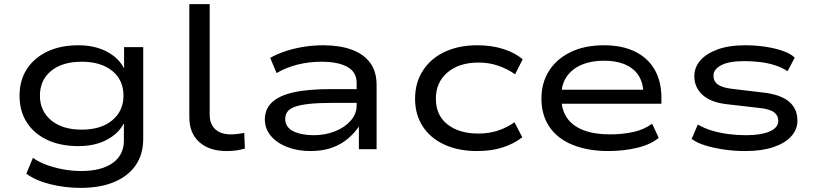

<svg xmlns="http://www.w3.org/2000/svg" viewBox="-20 -725 3967 933"><path d="M371 188Q297 188 225.5 170.5Q154 153 108 119L140 42Q171 64 209.5 77.5Q248 91 290 98.5Q332 106 374 106Q473 106 527.5 67Q582 28 582 -42V-123H580Q556 -76 498.5 -45.5Q441 -15 361 -15Q275 -15 211 -44.5Q147 -74 111 -129Q75 -184 75 -260Q75 -335 111 -390Q147 -445 211 -475Q275 -505 361 -505Q440 -505 498.5 -474.5Q557 -444 583 -392V-496H676V-50Q676 24 640 77Q604 130 536 159Q468 188 371 188ZM377 -95Q471 -95 525.5 -140.5Q580 -186 580 -260Q580 -336 525.5 -380.5Q471 -425 377 -425Q283 -425 228.5 -380.5Q174 -336 174 -260Q174 -186 228.5 -140.5Q283 -95 377 -95Z M1081 9Q997 9 948.5 -34.5Q900 -78 900 -155V-705H999V-166Q999 -137 1011 -116Q1023 -95 1045.5 -83.5Q1068 -72 1100 -72Q1115 -72 1133 -74Q1151 -76 1167 -79L1170 -3Q1149 3 1128 6Q1107 9 1081 9Z M1489 9Q1425 9 1374.5 -11Q1324 -31 1295.5 -65.5Q1267 -100 1267 -145Q1267 -194 1301 -227Q1335 -260 1405.5 -276Q1476 -292 1588 -292H1731V-225H1593Q1529 -225 1485.5 -220.5Q1442 -216 1415.5 -207Q1389 -198 1377.5 -183Q1366 -168 1366 -147Q1366 -107 1405 -87.5Q1444 -68 1505 -68Q1560 -68 1608 -87Q1656 -106 1684.5 -139Q1713 -172 1713 -211V-323Q1713 -375 1668 -400Q1623 -425 1541 -425Q1483 -425 1427.5 -411.5Q1372 -398 1324 -370L1293 -444Q1329 -464 1371 -477.5Q1413 -491 1458.5 -498Q1504 -505 1551 -505Q1629 -505 1687 -484.5Q1745 -464 1777.5 -421.5Q1810 -379 1810 -312V0H1724V-109V-110Q1703 -79 1671 -51.5Q1639 -24 1594 -7.5Q1549 9 1489 9Z M2298 9Q2208 9 2140 -22Q2072 -53 2034.5 -110.5Q1997 -168 1997 -245Q1997 -323 2035 -382Q2073 -441 2141 -473Q2209 -505 2299 -505Q2369 -505 2425.5 -487Q2482 -469 2520 -437L2483 -364Q2446 -390 2401.5 -405.5Q2357 -421 2306 -421Q2211 -421 2154.5 -373Q2098 -325 2098 -245Q2098 -165 2154.5 -120.5Q2211 -76 2305 -76Q2357 -76 2401.5 -91Q2446 -106 2480 -131L2518 -58Q2479 -27 2424 -9Q2369 9 2298 9Z M2937 9Q2837 9 2763 -21Q2689 -51 2650 -108.5Q2611 -166 2611 -246Q2611 -322 2647.5 -380Q2684 -438 2752 -471.5Q2820 -505 2915 -505Q3004 -505 3066.5 -474Q3129 -443 3161.5 -386Q3194 -329 3194 -250V-221H2683V-289H3132L3107 -267Q3106 -348 3055.5 -389Q3005 -430 2915 -430Q2854 -430 2808 -411Q2762 -392 2735 -354.5Q2708 -317 2708 -262V-250Q2708 -192 2735 -152.5Q2762 -113 2815 -92.5Q2868 -72 2945 -72Q3004 -72 3057 -83.5Q3110 -95 3149 -124L3181 -55Q3141 -22 3075 -6.5Q3009 9 2937 9Z M3603 9Q3547 9 3497 1.5Q3447 -6 3406.5 -18.5Q3366 -31 3341 -50L3371 -120Q3401 -102 3439 -90.5Q3477 -79 3519.5 -73.5Q3562 -68 3605 -68Q3677 -68 3719.5 -86Q3762 -104 3762 -138Q3762 -164 3740.5 -180Q3719 -196 3665 -201L3517 -218Q3437 -226 3395.5 -262.5Q3354 -299 3354 -355Q3354 -397 3382.5 -430.5Q3411 -464 3466 -484.5Q3521 -505 3602 -505Q3651 -505 3698 -498Q3745 -491 3783 -478Q3821 -465 3842 -445L3807 -379Q3780 -397 3745.5 -408Q3711 -419 3673.5 -423.5Q3636 -428 3597 -428Q3522 -428 3484.5 -408Q3447 -388 3447 -358Q3447 -330 3468 -314.5Q3489 -299 3539 -293L3683 -276Q3770 -267 3812.5 -232.5Q3855 -198 3855 -139Q3855 -95 3824 -61.5Q3793 -28 3736.5 -9.5Q3680 9 3603 9Z"/></svg>

Font: Nunito Sans 7pt Expanded
Style: Regular
Weight: 400
Width: 7
Designer: Vernon Adams
Foundry: Vernon Adams
Version: Version 3.101;gftools[0.9.27]